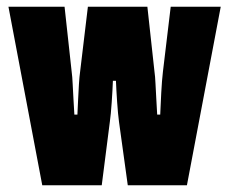

<svg xmlns="http://www.w3.org/2000/svg" viewBox="-20 -548 678 568"><path d="M105 0 5 -528H171L192 -336Q194 -322 195 -299Q196 -276 197.5 -252Q199 -228 200 -209H209Q210 -228 211 -252Q212 -276 213.5 -299Q215 -322 217 -336L240 -528H416L437 -336Q439 -323 440 -300.5Q441 -278 442.5 -253.5Q444 -229 445 -209H454Q455 -235 457 -273Q459 -311 462 -336L485 -528H633L533 0H358L332 -188Q329 -210 326.5 -246.5Q324 -283 323 -309H314Q313 -282 310.5 -245.5Q308 -209 305 -188L281 0Z"/></svg>

Font: Archivo ExtraCondensed Black
Style: Regular
Weight: 900
Width: 2
Designer: Hector Gatti
Foundry: Omnibus-Type
Version: Version 2.001; ttfautohint (v1.8.3)